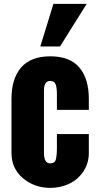

<svg xmlns="http://www.w3.org/2000/svg" viewBox="-20 -937 493 972"><path d="M38.1 -163.1V-436.5Q38.1 -538.1 86.4 -594.7Q134.8 -651.4 234.4 -651.9Q334 -651.9 381.8 -595.2Q429.7 -538.6 429.7 -436.5V-380.9H268.1V-453.6Q268.6 -492.2 261.7 -509.8Q254.9 -527.3 233.9 -527.3Q202.6 -527.3 202.6 -479V-163.6Q202.6 -109.9 233.9 -109.9Q257.3 -109.9 262.7 -129.9Q268.1 -149.9 268.1 -190.4V-258.3H429.7V-163.1Q429.7 -110.4 402.3 -69.3Q375 -28.3 330.6 -6.8Q286.1 14.2 233.9 14.2Q153.3 13.7 95.7 -35.2Q38.1 -84 38.1 -163.1ZM184.1 -701.7 250.5 -917.5H418.9L283.7 -701.7Z"/></svg>

Font: Oswald-Bold
Style: Bold
Weight: 700
Designer: vernon adams
Foundry: vernon adams
Version: Version 2.002; ttfautohint (v0.92.18-e454-dirty) -l 8 -r 50 